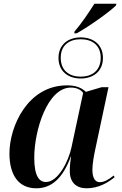

<svg xmlns="http://www.w3.org/2000/svg" viewBox="-20 -1007 658 1037"><path d="M383 -838 381 -827H394C463 -865 573 -944 606 -977L609 -987H490C462 -943 419 -878 383 -838ZM416 -583C483 -583 536 -621 536 -694C536 -767 483 -805 416 -805C349 -805 296 -767 296 -694C296 -621 349 -583 416 -583ZM416 -593C354 -593 308 -626 308 -695C308 -763 354 -795 416 -795C477 -795 524 -763 524 -695C524 -626 477 -593 416 -593ZM176 10C259 10 320 -45 363 -163H364C360 -137 357 -116 357 -82C357 -21 393 10 448 10C512 10 564 -21 599 -50L594 -59C569 -39 544 -23 519 -23C494 -23 479 -45 479 -91C479 -121 488 -171 494 -198L566 -536H529L444 -511C422 -531 394 -546 342 -546C130 -546 31 -325 31 -178C31 -62 80 10 176 10ZM228 -24C193 -24 165 -54 165 -155C165 -303 236 -534 363 -534C391 -534 416 -524 429 -505L366 -211C350 -136 294 -24 228 -24Z"/></svg>

Font: Noto Serif Display SemiBold
Style: Italic
Weight: 600
Italic angle: -12°
Designer: Monotype Design Team
Foundry: Monotype Imaging Inc.
Version: Version 2.009